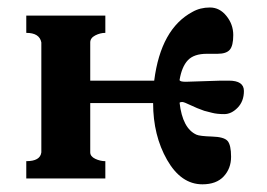

<svg xmlns="http://www.w3.org/2000/svg" viewBox="-20 -474 708 510"><path d="M473.6 -256.8 566.4 -259.8H587.9Q627.9 -259.8 627.9 -232.4Q627.9 -205.1 611.3 -188Q594.7 -170.9 575.7 -170.9Q556.6 -170.9 543.5 -174.3Q530.3 -177.7 522.5 -179.7Q502.9 -186.5 485.8 -194.8Q468.8 -203.1 463.9 -203.1Q459 -203.1 457 -201.2Q464.8 -132.8 502 -116.2Q510.7 -112.3 543 -111.3Q575.2 -110.4 584.5 -99.6Q593.8 -88.9 593.8 -57.6Q593.8 -26.4 574.2 -5.4Q554.7 15.6 517.6 15.6Q460.9 15.6 423.8 -49.3Q386.7 -114.3 386.7 -200.2H219.7V-69.3Q219.7 -58.6 232.9 -52.2Q246.1 -45.9 259.8 -45.9V0H49.8V-45.9Q86.9 -45.9 89.8 -69.3V-361.3Q85 -386.7 49.8 -386.7V-432.6H259.8V-386.7Q246.1 -386.7 232.9 -379.9Q219.7 -373 219.7 -361.3V-259.8H389.6Q407.2 -397.5 491.2 -442.4Q511.7 -454.1 537.6 -454.1Q563.5 -454.1 581.5 -431.6Q599.6 -409.2 599.6 -380.9Q599.6 -352.5 590.3 -341.8Q581.1 -331.1 557.6 -331.1H529.3Q495.1 -331.1 479 -314Q462.9 -296.9 457 -261.7Q457 -256.8 473.6 -256.8Z"/></svg>

Font: Menaion Unicode
Style: Regular
Weight: 400
Designer: Aleksandr Andreev
Foundry: Ponomar Technologies, Inc.
Version: 2.0